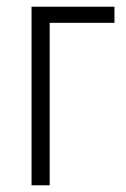

<svg xmlns="http://www.w3.org/2000/svg" viewBox="-20 -552 375 572"><path d="M74 0V-532H321V-484H128V0Z"/></svg>

Font: Noto Sans Condensed Light
Style: Regular
Weight: 300
Width: 3
Designer: Monotype Design Team
Foundry: Monotype Imaging Inc.
Version: Version 2.013; ttfautohint (v1.8.4.7-5d5b)